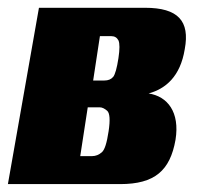

<svg xmlns="http://www.w3.org/2000/svg" viewBox="-61 -466 511 486"><path d="M-41 0H243.2C330.6 0 369.6 -34.2 383.3 -112.3C394.5 -182.1 363.3 -222.2 314.9 -229.5H315.4C357.9 -241.2 395.5 -272 406.7 -341.8C419.9 -412.6 390.1 -446.3 306.2 -446.3H37.6ZM142.1 -70.8 161.1 -194.3H191.9C197.3 -194.3 203.6 -191.4 210.4 -185.5C216.8 -179.7 218.3 -162.6 213.9 -133.8C209.5 -104.5 204.1 -86.9 196.8 -80.6C189.5 -74.2 181.2 -70.8 171.9 -70.8ZM174.8 -262.2 191.9 -374.5H220.7C229 -374.5 234.9 -371.1 238.8 -363.8C242.2 -356.4 242.2 -341.3 238.8 -318.8C234.9 -293.5 230.5 -277.8 225.6 -271.5C220.2 -265.1 212.9 -262.2 203.1 -262.2Z"/></svg>

Font: Roboto Flex Super Cond Black
Style: Italic
Weight: 900
Width: 3
Italic angle: -10°
Designer: Berlow after Robertson
Foundry: Google
Version: Version 3.200;Glyphs 3.3 (3311)